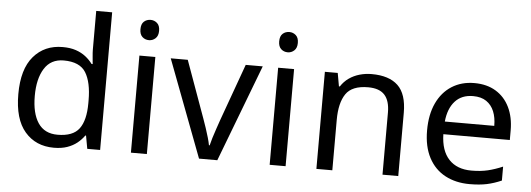

<svg xmlns="http://www.w3.org/2000/svg" viewBox="-50 -903 2921 1056"><g transform="rotate(5 1410.5 -375.0)"><path d="M275 10Q175 10 115 -59.5Q55 -129 55 -267Q55 -405 115.5 -475.5Q176 -546 276 -546Q318 -546 349 -535.5Q380 -525 403 -507Q426 -489 442 -467H448Q447 -480 444.5 -505.5Q442 -531 442 -546V-760H530V0H459L446 -72H442Q426 -49 403 -30.5Q380 -12 348.5 -1Q317 10 275 10ZM289 -63Q374 -63 408.5 -109.5Q443 -156 443 -250V-266Q443 -366 410 -419.5Q377 -473 288 -473Q217 -473 181.5 -416.5Q146 -360 146 -265Q146 -169 181.5 -116Q217 -63 289 -63Z M788 -536V0H700V-536ZM745 -737Q765 -737 780.5 -723.5Q796 -710 796 -681Q796 -653 780.5 -639Q765 -625 745 -625Q723 -625 708 -639Q693 -653 693 -681Q693 -710 708 -723.5Q723 -737 745 -737Z M1076 0 873 -536H967L1081 -220Q1089 -198 1098 -171Q1107 -144 1114 -119.5Q1121 -95 1124 -78H1128Q1132 -95 1139.5 -120Q1147 -145 1156.5 -172Q1166 -199 1173 -220L1287 -536H1381L1177 0Z M1554 -536V0H1466V-536ZM1511 -737Q1531 -737 1546.5 -723.5Q1562 -710 1562 -681Q1562 -653 1546.5 -639Q1531 -625 1511 -625Q1489 -625 1474 -639Q1459 -653 1459 -681Q1459 -710 1474 -723.5Q1489 -737 1511 -737Z M1982 -546Q2078 -546 2127 -499.5Q2176 -453 2176 -349V0H2089V-343Q2089 -408 2060 -440Q2031 -472 1969 -472Q1880 -472 1846 -422Q1812 -372 1812 -278V0H1724V-536H1795L1808 -463H1813Q1831 -491 1857.5 -509.5Q1884 -528 1916 -537Q1948 -546 1982 -546Z M2549 -546Q2618 -546 2667.5 -516Q2717 -486 2743.5 -431.5Q2770 -377 2770 -304V-251H2403Q2405 -160 2449.5 -112.5Q2494 -65 2574 -65Q2625 -65 2664.5 -74.5Q2704 -84 2746 -102V-25Q2705 -7 2665 1.5Q2625 10 2570 10Q2494 10 2435.5 -21Q2377 -52 2344.5 -113.5Q2312 -175 2312 -264Q2312 -352 2341.5 -415Q2371 -478 2424.5 -512Q2478 -546 2549 -546ZM2548 -474Q2485 -474 2448.5 -433.5Q2412 -393 2405 -321H2678Q2678 -367 2664 -401Q2650 -435 2621.5 -454.5Q2593 -474 2548 -474Z"/></g></svg>

Font: eng115
Style: Regular
Weight: 400
Designer: Monotype Design Team
Foundry: Monotype Imaging Inc.
Version: Version 2.013